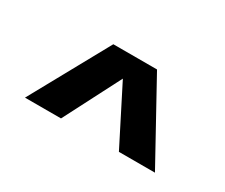

<svg xmlns="http://www.w3.org/2000/svg" viewBox="-52 -828 523 446"><g transform="rotate(30 209.5 -605.0)"><path d="M150.9 -710H268.1L383.8 -500H287.1L210 -651.9L131.8 -500H35.2Z"/></g></svg>

Font: Overused Grotesk SemiBold
Style: Regular
Weight: 600
Version: Version 0.002